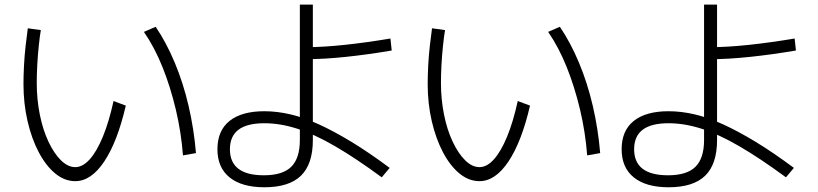

<svg xmlns="http://www.w3.org/2000/svg" viewBox="-20 -821 3560 836"><path d="M82.2 -455.6Q82.2 -488.9 84.4 -533.9Q86.7 -578.9 91.7 -622.8Q96.7 -666.7 101.1 -697.8L157.8 -690Q153.3 -664.4 148.9 -622.2Q144.4 -580 142.2 -537.2Q140 -494.4 140 -460Q140 -388.9 153.3 -322.2Q166.7 -255.6 191.1 -203.9Q215.6 -152.2 245.6 -122.8Q275.6 -93.3 307.8 -93.3Q340 -93.3 370.6 -127.2Q401.1 -161.1 427.8 -225.6Q454.4 -290 474.4 -381.1L527.8 -361.1Q491.1 -203.3 433.9 -117.8Q376.7 -32.2 307.8 -32.2Q261.1 -32.2 220.6 -65.6Q180 -98.9 148.9 -157.8Q117.8 -216.7 100 -293.3Q82.2 -370 82.2 -455.6ZM776.7 -144.4Q768.9 -245.6 745.6 -343.9Q722.2 -442.2 687.8 -528.3Q653.3 -614.4 606.7 -682.2L657.8 -704.4Q704.4 -635.6 741.1 -547.8Q777.8 -460 801.1 -360Q824.4 -260 833.3 -154.4Z M926.7 -171.1Q926.7 -252.2 979.4 -294.4Q1032.2 -336.7 1131.1 -336.7Q1186.7 -336.7 1245.6 -322.8Q1304.4 -308.9 1368.9 -279.4Q1433.3 -250 1509.4 -203.9Q1585.6 -157.8 1676.7 -90L1642.2 -48.9Q1528.9 -132.2 1438.9 -184.4Q1348.9 -236.7 1274.4 -260.6Q1200 -284.4 1131.1 -284.4Q1055.6 -284.4 1018.3 -256.1Q981.1 -227.8 981.1 -171.1Q981.1 -57.8 1128.9 -57.8Q1211.1 -57.8 1248.3 -95Q1285.6 -132.2 1285.6 -211.1V-801.1H1342.2V-211.1Q1342.2 -106.7 1290.6 -56.1Q1238.9 -5.6 1131.1 -5.6Q1033.3 -5.6 980 -48.3Q926.7 -91.1 926.7 -171.1ZM1312.2 -615.6Q1386.7 -615.6 1480.6 -625.6Q1574.4 -635.6 1680 -653.3L1685.6 -601.1Q1581.1 -583.3 1485.6 -573.3Q1390 -563.3 1314.4 -563.3Z M1842.2 -455.6Q1842.2 -488.9 1844.4 -533.9Q1846.7 -578.9 1851.7 -622.8Q1856.7 -666.7 1861.1 -697.8L1917.8 -690Q1913.3 -664.4 1908.9 -622.2Q1904.4 -580 1902.2 -537.2Q1900 -494.4 1900 -460Q1900 -388.9 1913.3 -322.2Q1926.7 -255.6 1951.1 -203.9Q1975.6 -152.2 2005.6 -122.8Q2035.6 -93.3 2067.8 -93.3Q2100 -93.3 2130.6 -127.2Q2161.1 -161.1 2187.8 -225.6Q2214.4 -290 2234.4 -381.1L2287.8 -361.1Q2251.1 -203.3 2193.9 -117.8Q2136.7 -32.2 2067.8 -32.2Q2021.1 -32.2 1980.6 -65.6Q1940 -98.9 1908.9 -157.8Q1877.8 -216.7 1860 -293.3Q1842.2 -370 1842.2 -455.6ZM2536.7 -144.4Q2528.9 -245.6 2505.6 -343.9Q2482.2 -442.2 2447.8 -528.3Q2413.3 -614.4 2366.7 -682.2L2417.8 -704.4Q2464.4 -635.6 2501.1 -547.8Q2537.8 -460 2561.1 -360Q2584.4 -260 2593.3 -154.4Z M2686.7 -171.1Q2686.7 -252.2 2739.4 -294.4Q2792.2 -336.7 2891.1 -336.7Q2946.7 -336.7 3005.6 -322.8Q3064.4 -308.9 3128.9 -279.4Q3193.3 -250 3269.4 -203.9Q3345.6 -157.8 3436.7 -90L3402.2 -48.9Q3288.9 -132.2 3198.9 -184.4Q3108.9 -236.7 3034.4 -260.6Q2960 -284.4 2891.1 -284.4Q2815.6 -284.4 2778.3 -256.1Q2741.1 -227.8 2741.1 -171.1Q2741.1 -57.8 2888.9 -57.8Q2971.1 -57.8 3008.3 -95Q3045.6 -132.2 3045.6 -211.1V-801.1H3102.2V-211.1Q3102.2 -106.7 3050.6 -56.1Q2998.9 -5.6 2891.1 -5.6Q2793.3 -5.6 2740 -48.3Q2686.7 -91.1 2686.7 -171.1ZM3072.2 -615.6Q3146.7 -615.6 3240.6 -625.6Q3334.4 -635.6 3440 -653.3L3445.6 -601.1Q3341.1 -583.3 3245.6 -573.3Q3150 -563.3 3074.4 -563.3Z"/></svg>

Font: Paperlogy 3 Light
Style: Regular
Weight: 300
Designer: redesigned by Lee Juim, glyphs from Gmarket Sans & Montserrat
Foundry: PT&
Version: Version 1.001